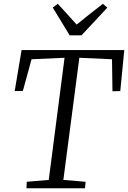

<svg xmlns="http://www.w3.org/2000/svg" viewBox="-20 -1012 688 1032"><path d="M122 0 124 -35 242 -45 327 -701.5 149.5 -693.5 103 -523.5 59 -522.5 96 -743H648L626.5 -522.5L584.5 -521.5L582 -693.5L406.5 -701.5L320.5 -45L440 -35L437 0ZM354.5 -822 263.5 -971.5 290.5 -991.5Q316 -964 341.2 -936.2Q366.5 -908.5 392 -880Q426 -908 461.2 -935.5Q496.5 -963 533 -991.5L557 -971L418 -822Z"/></svg>

Font: Merriweather 36pt Light
Style: Italic
Weight: 300
Italic angle: -7.8°
Version: Version 2.101